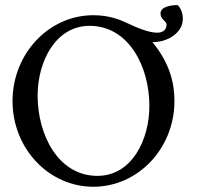

<svg xmlns="http://www.w3.org/2000/svg" viewBox="-20 -710 792 740"><path d="M585.9 -584C551.8 -584 504.9 -604.5 467.8 -622.1C448.2 -630.9 405.3 -651.4 339.8 -651.4C168 -651.4 28.3 -502.9 28.3 -320.3C28.3 -137.7 168 9.8 339.8 9.8C511.7 9.8 652.3 -137.7 652.3 -320.3C652.3 -382.8 638.7 -460.9 567.4 -547.9H572.3C624 -547.9 684.6 -582 684.6 -637.7C684.6 -664.1 673.8 -681.6 665 -690.4C639.6 -690.4 598.6 -684.6 598.6 -658.2C598.6 -634.8 622.1 -628.9 622.1 -615.2C622.1 -597.7 610.4 -584 585.9 -584ZM325.2 -610.4C476.6 -610.4 555.7 -453.1 555.7 -301.8C555.7 -169.9 487.3 -32.2 355.5 -32.2C204.1 -32.2 125 -190.4 125 -341.8C125 -472.7 194.3 -610.4 325.2 -610.4Z"/></svg>

Font: Crimson
Style: Roman
Weight: 400
Version: Version 0.2